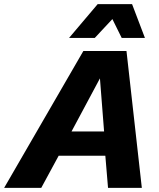

<svg xmlns="http://www.w3.org/2000/svg" viewBox="-75 -906 766 926"><path d="M-55 0 327 -660H535L609 0H446L433 -155H208L124 0ZM270 -272H427L407 -528ZM562 -886 624 -723H512L467 -814L382 -723H258L396 -886Z"/></svg>

Font: Work Sans
Style: Bold Italic
Weight: 700
Italic angle: -13°
Designer: Wei Huang
Foundry: Wei Huang
Version: Version 2.010; ttfautohint (v1.8.3)